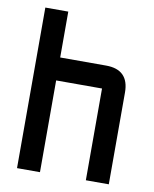

<svg xmlns="http://www.w3.org/2000/svg" viewBox="-79 -744 646 805"><g transform="rotate(10 244.0 -342.0)"><path d="M48.8 -683.6H146.5V-488.3H341.8Q439.5 -488.3 439.5 -390.6V0H341.8V-390.6H146.5V0H48.8Z"/></g></svg>

Font: BabelStone Runic Long Branch
Style: Regular
Weight: 400
Designer: Andrew West
Foundry: BabelStone
Version: Version 3.002 March 14, 2022